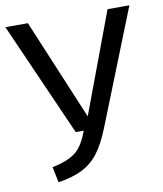

<svg xmlns="http://www.w3.org/2000/svg" viewBox="-80 -754 705 831"><g transform="rotate(-10 272.5 -338.5)"><path d="M345 -186Q318 -118 288 -79Q258 -40 216 -19Q174 2 110 12L96 -57Q166 -71 200 -98.5Q234 -126 256 -189H221L0 -689H99L284 -247L449 -689H545Z"/></g></svg>

Font: FiraGO
Style: Regular
Weight: 400
Designer: bBox Type
Foundry: bBox Type GmbH
Version: Version 1.001;April 20, 2020;FontCreator 12.0.0.2555 64-bit